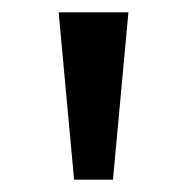

<svg xmlns="http://www.w3.org/2000/svg" viewBox="-20 -745 303 311"><path d="M100 -454 75 -725H188L163 -454Z"/></svg>

Font: REM
Style: Regular
Weight: 400
Designer: Octavio Pardo
Foundry: Ashler Design
Version: Version 1.005;gftools[0.9.28]